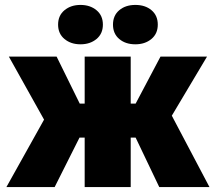

<svg xmlns="http://www.w3.org/2000/svg" viewBox="-20 -760 877 780"><path d="M6 0 159 -274 16 -530H210L304 -339H324V-530H511V-339H531L632 -530H821L678 -290L831 0H627L531 -201H511V0H324V-201H303L202 0ZM307 -580Q268 -580 242 -601.5Q216 -623 216 -660Q216 -697 242 -718.5Q268 -740 307 -740Q346 -740 372 -718.5Q398 -697 398 -660Q398 -623 372 -601.5Q346 -580 307 -580ZM530 -580Q490 -580 464.5 -601.5Q439 -623 439 -660Q439 -697 464.5 -718.5Q490 -740 530 -740Q570 -740 595.5 -718.5Q621 -697 621 -660Q621 -623 595 -601.5Q569 -580 530 -580Z"/></svg>

Font: Golos Text ExtraBold
Style: Regular
Weight: 800
Designer: A.Korolkova, Vitaly Kuzmin
Foundry: ParaType Ltd
Version: Version 2.004